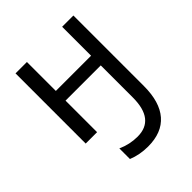

<svg xmlns="http://www.w3.org/2000/svg" viewBox="-218 -661 1037 1037"><g transform="rotate(-45 300.0 -143.0)"><path d="M189 228V147Q244 172 304 172Q435 172 435 4V-241H166V0H79V-536H166V-315H435V-536H521V3Q521 124 466.5 187Q412 250 306 250Q243 250 189 228Z"/></g></svg>

Font: Noto Sans Mono UI
Style: Regular
Weight: 400
Monospace: yes
Designer: Monotype Design team
Foundry: Monotype Imaging Inc.
Version: Version 1.000